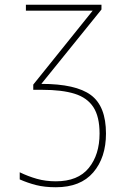

<svg xmlns="http://www.w3.org/2000/svg" viewBox="-20 -548 540 808"><path d="M215 240Q168 240 132.5 231Q97 222 63 207V177Q98 194 135 204.5Q172 215 215 215Q308 215 353.5 159Q399 103 399 14Q399 -57 373 -97Q347 -137 294 -153.5Q241 -170 158 -170H120V-192L370 -503H89V-528H407V-508L154 -195Q299 -195 362.5 -148Q426 -101 426 14Q426 115 372.5 177.5Q319 240 215 240Z"/></svg>

Font: Noto Sans Mono ExtraCondensed Thin
Style: Regular
Weight: 100
Width: 2
Designer: Monotype Design Team
Foundry: Monotype Imaging Inc.
Version: Version 2.014; ttfautohint (v1.8.4.7-5d5b)